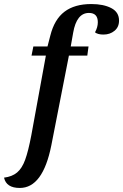

<svg xmlns="http://www.w3.org/2000/svg" viewBox="-103 -740 609 950"><path d="M486 -638Q486 -606 463.5 -587.5Q441 -569 409 -569Q381 -569 367 -580Q381 -605 381 -630Q381 -676 337 -676Q276 -676 259 -578L247 -510H335L329 -465H238L151 -21Q109 190 -5 190Q-72 190 -83 139Q-43 134 -18.5 113.5Q6 93 21.5 50.5Q37 8 52 -71L124 -465H53L62 -510H132L146 -564Q166 -644 216 -682Q266 -720 349 -720Q409 -720 447.5 -700Q486 -680 486 -638Z"/></svg>

Font: Sansita SW
Style: Italic
Weight: 400
Italic angle: -11°
Designer: Pablo Cosgaya
Foundry: Omnibus-Type
Version: Version 1.000